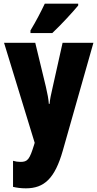

<svg xmlns="http://www.w3.org/2000/svg" viewBox="-20 -786 531 1046"><path d="M406 -756V-766H224C203 -722 178 -673 146 -620V-606H265C315 -653 378 -722 406 -756ZM2 -553 169 -8 166 2C141 83 131 96 91 96C78 96 64 94 51 90V232C72 237 95 240 121 240C221 240 279 186 322 35L489 -553H321L267 -311C257 -270 252 -242 250 -220H246C245 -243 238 -279 230 -313L172 -553Z"/></svg>

Font: Noto Sans Lao ExtraCondensed Black
Style: Regular
Weight: 900
Width: 2
Designer: Monotype Design Team
Foundry: Monotype Imaging Inc.
Version: Version 2.003